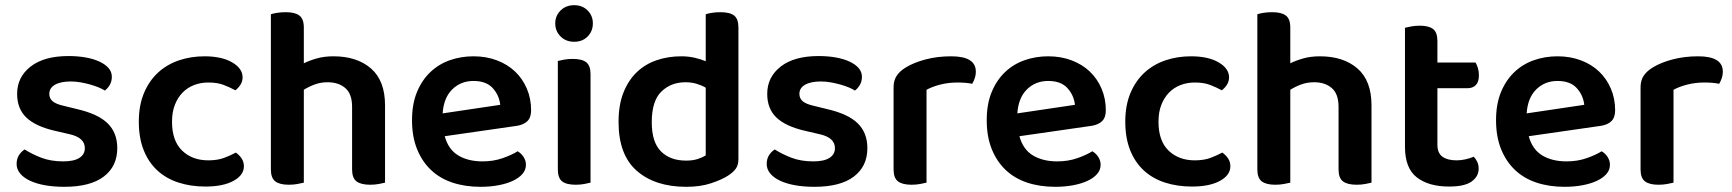

<svg xmlns="http://www.w3.org/2000/svg" viewBox="-20 -705 6677 740"><path d="M432 -134Q432 -64 380 -24.5Q328 15 228 15Q187 15 153.5 9Q120 3 95.5 -8.5Q71 -20 57.5 -36.5Q44 -53 44 -73Q44 -92 52.5 -106Q61 -120 75 -129Q103 -111 139.5 -97Q176 -83 224 -83Q265 -83 286 -96.5Q307 -110 307 -134Q307 -175 247 -188L191 -201Q117 -218 81.5 -252Q46 -286 46 -343Q46 -408 98 -448.5Q150 -489 244 -489Q280 -489 310.5 -483.5Q341 -478 363.5 -467.5Q386 -457 398.5 -442.5Q411 -428 411 -409Q411 -391 403 -377.5Q395 -364 384 -356Q375 -362 360.5 -368Q346 -374 328.5 -379Q311 -384 291.5 -387.5Q272 -391 253 -391Q214 -391 192 -378.5Q170 -366 170 -343Q170 -326 182.5 -315Q195 -304 226 -297L275 -285Q358 -266 395 -229.5Q432 -193 432 -134Z M783 -387Q753 -387 727.5 -377Q702 -367 683.5 -348Q665 -329 654 -301Q643 -273 643 -236Q643 -162 682 -124.5Q721 -87 783 -87Q818 -87 843.5 -96.5Q869 -106 889 -117Q903 -107 911.5 -94Q920 -81 920 -64Q920 -30 880 -8Q840 14 772 14Q715 14 667.5 -1.5Q620 -17 586 -48.5Q552 -80 533.5 -127Q515 -174 515 -236Q515 -299 535 -346.5Q555 -394 589.5 -425.5Q624 -457 670 -472.5Q716 -488 768 -488Q835 -488 875 -464.5Q915 -441 915 -407Q915 -391 906.5 -378Q898 -365 887 -357Q867 -368 842.5 -377.5Q818 -387 783 -387Z M1151 -1Q1142 1 1127 4Q1112 7 1093 7Q1058 7 1041 -6Q1024 -19 1024 -52V-650Q1032 -653 1047.5 -655.5Q1063 -658 1082 -658Q1117 -658 1134 -645Q1151 -632 1151 -599V-461Q1173 -472 1201.5 -480Q1230 -488 1265 -488Q1356 -488 1410 -441Q1464 -394 1464 -299V-1Q1456 1 1440.5 4Q1425 7 1407 7Q1371 7 1354 -6Q1337 -19 1337 -52V-293Q1337 -343 1311 -365.5Q1285 -388 1243 -388Q1216 -388 1193 -379.5Q1170 -371 1151 -359V-1Z M1694 -180Q1708 -129 1746 -106Q1784 -83 1840 -83Q1882 -83 1917.5 -95.5Q1953 -108 1975 -122Q1989 -114 1998 -100Q2007 -86 2007 -70Q2007 -50 1993.5 -34.5Q1980 -19 1956.5 -8Q1933 3 1901 9Q1869 15 1832 15Q1773 15 1724.5 -1Q1676 -17 1641.5 -49.5Q1607 -82 1587.5 -130Q1568 -178 1568 -242Q1568 -304 1587 -350Q1606 -396 1638.5 -427Q1671 -458 1714 -473Q1757 -488 1805 -488Q1854 -488 1895 -472.5Q1936 -457 1965 -429.5Q1994 -402 2010.5 -363.5Q2027 -325 2027 -280Q2027 -252 2012.5 -238Q1998 -224 1972 -220ZM1805 -393Q1756 -393 1723 -360.5Q1690 -328 1686 -268L1908 -301Q1904 -338 1879 -365.5Q1854 -393 1805 -393Z M2130 -470Q2138 -472 2153.5 -475Q2169 -478 2187 -478Q2223 -478 2239.5 -465Q2256 -452 2256 -419V-1Q2248 1 2232.5 4Q2217 7 2199 7Q2163 7 2146.5 -6Q2130 -19 2130 -52ZM2120 -615Q2120 -644 2140.5 -664.5Q2161 -685 2193 -685Q2225 -685 2245 -664.5Q2265 -644 2265 -615Q2265 -585 2245 -564.5Q2225 -544 2193 -544Q2161 -544 2140.5 -564.5Q2120 -585 2120 -615Z M2826 -92Q2826 -69 2816 -55Q2806 -41 2786 -28Q2761 -12 2720 1.5Q2679 15 2625 15Q2505 15 2434.5 -46.5Q2364 -108 2364 -235Q2364 -301 2383 -348.5Q2402 -396 2434.5 -427Q2467 -458 2511 -473Q2555 -488 2606 -488Q2633 -488 2657 -482.5Q2681 -477 2700 -469V-650Q2708 -653 2723.5 -655.5Q2739 -658 2757 -658Q2793 -658 2809.5 -645Q2826 -632 2826 -599ZM2700 -367Q2685 -376 2665 -382Q2645 -388 2622 -388Q2566 -388 2529 -352Q2492 -316 2492 -234Q2492 -157 2527.5 -121.5Q2563 -86 2624 -86Q2650 -86 2668.5 -92Q2687 -98 2700 -106Z M3323 -134Q3323 -64 3271 -24.5Q3219 15 3119 15Q3078 15 3044.5 9Q3011 3 2986.5 -8.5Q2962 -20 2948.5 -36.5Q2935 -53 2935 -73Q2935 -92 2943.5 -106Q2952 -120 2966 -129Q2994 -111 3030.5 -97Q3067 -83 3115 -83Q3156 -83 3177 -96.5Q3198 -110 3198 -134Q3198 -175 3138 -188L3082 -201Q3008 -218 2972.5 -252Q2937 -286 2937 -343Q2937 -408 2989 -448.5Q3041 -489 3135 -489Q3171 -489 3201.5 -483.5Q3232 -478 3254.5 -467.5Q3277 -457 3289.5 -442.5Q3302 -428 3302 -409Q3302 -391 3294 -377.5Q3286 -364 3275 -356Q3266 -362 3251.5 -368Q3237 -374 3219.5 -379Q3202 -384 3182.5 -387.5Q3163 -391 3144 -391Q3105 -391 3083 -378.5Q3061 -366 3061 -343Q3061 -326 3073.5 -315Q3086 -304 3117 -297L3166 -285Q3249 -266 3286 -229.5Q3323 -193 3323 -134Z M3551 -1Q3542 1 3527 4Q3512 7 3493 7Q3458 7 3441 -6Q3424 -19 3424 -52V-369Q3424 -395 3436 -413Q3448 -431 3471 -445Q3502 -464 3547.5 -476Q3593 -488 3646 -488Q3741 -488 3741 -429Q3741 -415 3736.5 -402.5Q3732 -390 3727 -382Q3704 -387 3670 -387Q3635 -387 3604 -379Q3573 -371 3551 -359Z M3909 -180Q3923 -129 3961 -106Q3999 -83 4055 -83Q4097 -83 4132.5 -95.5Q4168 -108 4190 -122Q4204 -114 4213 -100Q4222 -86 4222 -70Q4222 -50 4208.5 -34.5Q4195 -19 4171.5 -8Q4148 3 4116 9Q4084 15 4047 15Q3988 15 3939.5 -1Q3891 -17 3856.5 -49.5Q3822 -82 3802.5 -130Q3783 -178 3783 -242Q3783 -304 3802 -350Q3821 -396 3853.5 -427Q3886 -458 3929 -473Q3972 -488 4020 -488Q4069 -488 4110 -472.5Q4151 -457 4180 -429.5Q4209 -402 4225.5 -363.5Q4242 -325 4242 -280Q4242 -252 4227.5 -238Q4213 -224 4187 -220ZM4020 -393Q3971 -393 3938 -360.5Q3905 -328 3901 -268L4123 -301Q4119 -338 4094 -365.5Q4069 -393 4020 -393Z M4585 -387Q4555 -387 4529.5 -377Q4504 -367 4485.5 -348Q4467 -329 4456 -301Q4445 -273 4445 -236Q4445 -162 4484 -124.5Q4523 -87 4585 -87Q4620 -87 4645.5 -96.5Q4671 -106 4691 -117Q4705 -107 4713.5 -94Q4722 -81 4722 -64Q4722 -30 4682 -8Q4642 14 4574 14Q4517 14 4469.5 -1.5Q4422 -17 4388 -48.5Q4354 -80 4335.5 -127Q4317 -174 4317 -236Q4317 -299 4337 -346.5Q4357 -394 4391.5 -425.5Q4426 -457 4472 -472.5Q4518 -488 4570 -488Q4637 -488 4677 -464.5Q4717 -441 4717 -407Q4717 -391 4708.5 -378Q4700 -365 4689 -357Q4669 -368 4644.5 -377.5Q4620 -387 4585 -387Z M4953 -1Q4944 1 4929 4Q4914 7 4895 7Q4860 7 4843 -6Q4826 -19 4826 -52V-650Q4834 -653 4849.5 -655.5Q4865 -658 4884 -658Q4919 -658 4936 -645Q4953 -632 4953 -599V-461Q4975 -472 5003.5 -480Q5032 -488 5067 -488Q5158 -488 5212 -441Q5266 -394 5266 -299V-1Q5258 1 5242.5 4Q5227 7 5209 7Q5173 7 5156 -6Q5139 -19 5139 -52V-293Q5139 -343 5113 -365.5Q5087 -388 5045 -388Q5018 -388 4995 -379.5Q4972 -371 4953 -359V-1Z M5520 -147Q5520 -115 5539.5 -101Q5559 -87 5594 -87Q5611 -87 5628.5 -91Q5646 -95 5660 -101Q5668 -93 5673.5 -81.5Q5679 -70 5679 -55Q5679 -25 5652 -5.5Q5625 14 5565 14Q5486 14 5440.5 -21.5Q5395 -57 5395 -139V-598Q5403 -600 5418.5 -603Q5434 -606 5452 -606Q5487 -606 5503.5 -593Q5520 -580 5520 -547V-464H5667Q5672 -456 5676 -443Q5680 -430 5680 -415Q5680 -389 5668 -377Q5656 -365 5636 -365H5520V-147Z M5872 -180Q5886 -129 5924 -106Q5962 -83 6018 -83Q6060 -83 6095.5 -95.5Q6131 -108 6153 -122Q6167 -114 6176 -100Q6185 -86 6185 -70Q6185 -50 6171.5 -34.5Q6158 -19 6134.5 -8Q6111 3 6079 9Q6047 15 6010 15Q5951 15 5902.5 -1Q5854 -17 5819.5 -49.5Q5785 -82 5765.5 -130Q5746 -178 5746 -242Q5746 -304 5765 -350Q5784 -396 5816.5 -427Q5849 -458 5892 -473Q5935 -488 5983 -488Q6032 -488 6073 -472.5Q6114 -457 6143 -429.5Q6172 -402 6188.5 -363.5Q6205 -325 6205 -280Q6205 -252 6190.5 -238Q6176 -224 6150 -220ZM5983 -393Q5934 -393 5901 -360.5Q5868 -328 5864 -268L6086 -301Q6082 -338 6057 -365.5Q6032 -393 5983 -393Z M6430 -1Q6421 1 6406 4Q6391 7 6372 7Q6337 7 6320 -6Q6303 -19 6303 -52V-369Q6303 -395 6315 -413Q6327 -431 6350 -445Q6381 -464 6426.5 -476Q6472 -488 6525 -488Q6620 -488 6620 -429Q6620 -415 6615.5 -402.5Q6611 -390 6606 -382Q6583 -387 6549 -387Q6514 -387 6483 -379Q6452 -371 6430 -359Z"/></svg>

Font: Baloo Bhai 2 SemiBold
Style: Regular
Weight: 600
Designer: Supriya Tembe, Noopur Datye and Ek Type
Foundry: Ek Type
Version: Version 1.640;PS 1.000;hotconv 16.6.51;makeotf.lib2.5.65220;